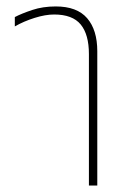

<svg xmlns="http://www.w3.org/2000/svg" viewBox="-20 -576 404 596"><path d="M256 0V-408Q256 -469 230.5 -500Q205 -531 148 -531Q121 -531 87.5 -520.5Q54 -510 26 -494V-523Q47 -534 80 -545Q113 -556 153 -556Q219 -556 250.5 -519.5Q282 -483 282 -417V0Z"/></svg>

Font: Noto Sans Thai SemCond Thin
Style: Regular
Weight: 100
Width: 4
Designer: Monotype Design Team
Foundry: Monotype Imaging Inc.
Version: Version 2.002; ttfautohint (v1.8.4.7-5d5b)